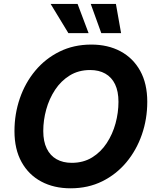

<svg xmlns="http://www.w3.org/2000/svg" viewBox="-20 -969 811 998"><path d="M346.8 9.8Q260.4 9.8 194.6 -25.3Q128.9 -60.3 92.1 -126.7Q55.2 -193.2 55.2 -287.7Q55.2 -376.7 83.1 -457.8Q111 -538.8 163.5 -601.7Q216 -664.6 289.7 -700.9Q363.3 -737.3 454.6 -737.3Q540.8 -737.3 606.2 -702.4Q671.6 -667.5 708.6 -601Q745.5 -534.6 745.5 -439.8Q745.5 -350.5 717.5 -269.6Q689.5 -188.7 637.1 -125.7Q584.7 -62.8 511.3 -26.5Q437.9 9.8 346.8 9.8ZM352.9 -122.6Q413.1 -122.6 458.6 -150.5Q504.1 -178.5 534.7 -225Q565.3 -271.6 580.6 -327.7Q595.8 -383.7 595.8 -439.7Q595.8 -494.1 578.1 -530.9Q560.4 -567.6 527.3 -586.3Q494.3 -605 448.6 -605Q388.4 -605 342.8 -576.9Q297.1 -548.8 266.4 -502.3Q235.7 -455.7 220.3 -399.9Q204.9 -344 204.9 -288Q204.9 -233.9 222.9 -197Q240.9 -160.1 274 -141.4Q307.2 -122.6 352.9 -122.6ZM506.5 -796.7 451.6 -948.7H582.5L609.4 -796.7ZM335.5 -796.7 243.1 -948.7H383.2L440.5 -796.7Z"/></svg>

Font: Inter
Style: Italic
Weight: 400
Italic angle: -9.3988°
Designer: Rasmus Andersson
Foundry: rsms
Version: Version 4.001;git-66647c0bb